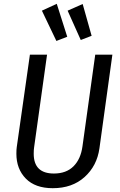

<svg xmlns="http://www.w3.org/2000/svg" viewBox="-20 -976 628 1008"><path d="M502 -197Q489 -105 424 -46.5Q359 12 257 12Q165 12 115.5 -38.5Q66 -89 66 -169Q66 -192 68 -204L137 -689H227L159 -202Q157 -190 157 -169Q157 -65 263 -65Q328 -65 366 -103Q404 -141 413 -208L480 -689H570ZM333 -783 276 -761 200 -920 278 -956ZM461 -788 404 -766 335 -920 414 -955Z"/></svg>

Font: Fira Sans Condensed
Style: Italic
Weight: 400
Width: 3
Italic angle: -8°
Designer: bBox Type GmbH & Carrois Corporate GbR & Edenspiekermann AG
Foundry: bBox Type GmbH & Carrois Corporate GbR & Edenspiekermann AG
Version: Version 4.301